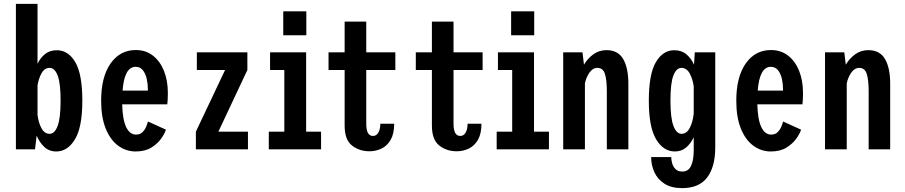

<svg xmlns="http://www.w3.org/2000/svg" viewBox="-20 -770 4665 990"><path d="M62 0V-750H173.5V-441.5Q188 -471.5 212.2 -491.2Q236.5 -511 273 -511Q332 -511 368.2 -449.5Q404.5 -388 404.5 -251Q404.5 -114 366.5 -51.5Q328.5 11 270 11Q233 11 208.2 -12.5Q183.5 -36 169 -70.5L160.5 0ZM236 -420Q209.5 -420 194.2 -392.2Q179 -364.5 173.5 -329.5V-177.5Q178.5 -137 194 -108.5Q209.5 -80 236 -80Q262 -80 277.2 -120.8Q292.5 -161.5 292.5 -251Q292.5 -341.5 277.2 -380.8Q262 -420 236 -420Z M679.5 11Q629.5 11 589 -19Q548.5 -49 525 -107.2Q501.5 -165.5 501.5 -250.5Q501.5 -373.5 550.2 -442.8Q599 -512 680 -512Q731.5 -512 768.5 -483.2Q805.5 -454.5 825.5 -404.5Q845.5 -354.5 845.5 -290.5Q845.5 -267.5 844.5 -253.5Q843.5 -239.5 842.5 -232H610Q612 -152.5 630.8 -114.2Q649.5 -76 681 -76Q702.5 -76 715 -88.8Q727.5 -101.5 734 -117.5Q740.5 -133.5 743 -143.5L835.5 -101.5Q830 -82.5 811.5 -56Q793 -29.5 760.5 -9.2Q728 11 679.5 11ZM679.5 -425.5Q621.5 -425.5 612 -303H742.5V-309.5Q742.5 -337.5 736.5 -364Q730.5 -390.5 716.5 -408Q702.5 -425.5 679.5 -425.5Z M990 0V-91L1140.5 -409H995V-500H1255.5V-409L1106 -91H1258.5V0Z M1440.5 -711.5H1559.5V-588H1440.5ZM1366 0V-91H1446V-409H1372.5V-500H1558.5V-91H1635.5V0Z M1757 -122.5V-409H1674V-500H1757V-658.5H1868.5V-500H2018.5V-409H1868.5V-132Q1868.5 -69 1903 -69Q1921.5 -69 1931.2 -86.8Q1941 -104.5 1941 -132H2012.5Q2012.5 -81 1994.8 -49.8Q1977 -18.5 1947.8 -4.2Q1918.5 10 1885 10Q1832.5 10 1794.8 -19.8Q1757 -49.5 1757 -122.5Z M2207 -122.5V-409H2124V-500H2207V-658.5H2318.5V-500H2468.5V-409H2318.5V-132Q2318.5 -69 2353 -69Q2371.5 -69 2381.2 -86.8Q2391 -104.5 2391 -132H2462.5Q2462.5 -81 2444.8 -49.8Q2427 -18.5 2397.8 -4.2Q2368.5 10 2335 10Q2282.5 10 2244.8 -19.8Q2207 -49.5 2207 -122.5Z M2615.5 -711.5H2734.5V-588H2615.5ZM2541 0V-91H2621V-409H2547.5V-500H2733.5V-91H2810.5V0Z M2884 0V-500H2983.5L2991 -436.5Q3010 -468.5 3039.5 -490Q3069 -511.5 3107 -511.5Q3166.5 -511.5 3193.2 -465.8Q3220 -420 3220 -338.5V0H3109V-301Q3109 -356 3099.5 -388Q3090 -420 3060 -420Q3036.5 -420 3019.5 -395.8Q3002.5 -371.5 2996 -340V0Z M3459.5 11Q3401 11 3363.2 -51.5Q3325.5 -114 3325.5 -251Q3325.5 -388 3361.8 -449.5Q3398 -511 3456.5 -511Q3494.5 -511 3519.5 -489.8Q3544.5 -468.5 3558.5 -436.5L3562.5 -500H3668V-10.5Q3668 90.5 3626.2 145.2Q3584.5 200 3497.5 200Q3441 200 3405.8 177Q3370.5 154 3354 117.5Q3337.5 81 3337.5 40H3441Q3441 54 3445.8 71.5Q3450.5 89 3463 101.8Q3475.5 114.5 3498.5 114.5Q3529.5 114.5 3543.2 85Q3557 55.5 3557 5V-62.5Q3542.5 -31 3518.5 -10Q3494.5 11 3459.5 11ZM3437 -251Q3437 -161.5 3452.5 -120.8Q3468 -80 3494 -80Q3521 -80 3536.8 -110.8Q3552.5 -141.5 3557 -184.5V-324Q3552.5 -360.5 3536.8 -390.2Q3521 -420 3493.5 -420Q3467.5 -420 3452.2 -380.8Q3437 -341.5 3437 -251Z M3954.5 11Q3904.5 11 3864 -19Q3823.5 -49 3800 -107.2Q3776.5 -165.5 3776.5 -250.5Q3776.5 -373.5 3825.2 -442.8Q3874 -512 3955 -512Q4006.5 -512 4043.5 -483.2Q4080.5 -454.5 4100.5 -404.5Q4120.5 -354.5 4120.5 -290.5Q4120.5 -267.5 4119.5 -253.5Q4118.5 -239.5 4117.5 -232H3885Q3887 -152.5 3905.8 -114.2Q3924.5 -76 3956 -76Q3977.5 -76 3990 -88.8Q4002.5 -101.5 4009 -117.5Q4015.5 -133.5 4018 -143.5L4110.5 -101.5Q4105 -82.5 4086.5 -56Q4068 -29.5 4035.5 -9.2Q4003 11 3954.5 11ZM3954.5 -425.5Q3896.5 -425.5 3887 -303H4017.5V-309.5Q4017.5 -337.5 4011.5 -364Q4005.5 -390.5 3991.5 -408Q3977.5 -425.5 3954.5 -425.5Z M4234 0V-500H4333.5L4341 -436.5Q4360 -468.5 4389.5 -490Q4419 -511.5 4457 -511.5Q4516.5 -511.5 4543.2 -465.8Q4570 -420 4570 -338.5V0H4459V-301Q4459 -356 4449.5 -388Q4440 -420 4410 -420Q4386.5 -420 4369.5 -395.8Q4352.5 -371.5 4346 -340V0Z"/></svg>

Font: Trispace Condensed Medium
Style: Regular
Weight: 500
Width: 3
Designer: Tyler Finck
Foundry: Etcetera Type Company
Version: Version 1.210; ttfautohint (v1.8.3)